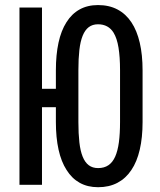

<svg xmlns="http://www.w3.org/2000/svg" viewBox="-20 -741 640 770"><path d="M551.8 -251.5V-459Q551.8 -521 540.5 -569.6Q529.3 -618.2 506.8 -651.9Q484.4 -685.5 450.9 -703.1Q417.5 -720.7 373 -720.7Q331.1 -720.7 299.3 -703.1Q267.6 -685.5 246.6 -651.9Q225.1 -618.2 214.6 -569.6Q204.1 -521 204.1 -459V-384.8H148.4V-710.9H58.1V0H148.4V-311H204.1V-251.5Q204.1 -189.5 214.8 -140.9Q225.6 -92.3 247.1 -59.1Q268.1 -25.4 299.8 -7.8Q331.5 9.8 373.5 9.8Q417.5 9.8 450.9 -7.8Q484.4 -25.4 506.8 -59.1Q529.3 -92.3 540.5 -140.9Q551.8 -189.5 551.8 -251.5ZM461.4 -460V-251.5Q461.4 -205.1 456.8 -170.4Q452.1 -135.7 441.9 -112.8Q431.6 -89.8 414.8 -78.4Q397.9 -66.9 373.5 -66.9Q351.1 -66.9 335.9 -78.4Q320.8 -89.8 311.5 -112.8Q302.2 -135.7 298.3 -170.4Q294.4 -205.1 294.4 -251.5V-460Q294.4 -505.9 298.3 -540.3Q302.2 -574.7 311.5 -597.7Q320.8 -620.6 335.9 -632.1Q351.1 -643.6 373 -643.6Q394 -643.6 409.7 -635Q425.3 -626.5 435.5 -609.9Q449.2 -587.4 455.3 -549.8Q461.4 -512.2 461.4 -460Z"/></svg>

Font: RobotoMono Nerd Font
Style: Regular
Weight: 400
Monospace: yes
Designer: Google
Version: Version 3.000;Nerd Fonts 3.2.1